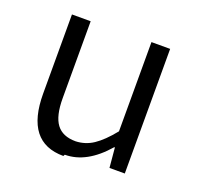

<svg xmlns="http://www.w3.org/2000/svg" viewBox="-103 -651 808 782"><g transform="rotate(20 301.0 -259.5)"><path d="M251 12.7C313.5 12.7 373 -19.5 429.7 -85H432.6L440.4 1H506.8V-539.1H425.8V-152.3C398.4 -118.2 373 -93.8 349.6 -78.1C326.2 -62.5 300.8 -54.7 273.4 -53.7C235.4 -53.7 208 -65.4 190.4 -88.9C172.9 -112.3 164.1 -149.4 164.1 -201.2V-534.2H83V-191.4C83 -50.8 137.7 19.5 247.1 19.5Z"/></g></svg>

Font: Gen Shin Gothic P Normal
Style: Regular
Weight: 300
Designer: [Source Han Sans]
Ryoko NISHIZUKA  (kana & ideographs); Paul D. Hunt (Latin, Greek & Cyrillic); Wenlong ZHANG  (bopomofo
Version: Version 1.002.20150607